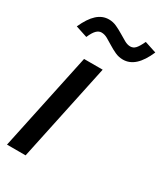

<svg xmlns="http://www.w3.org/2000/svg" viewBox="-182 -793 741 867"><g transform="rotate(30 188.5 -360.0)"><path d="M210 -509 102 0H5L113 -509ZM72 -600 11 -620Q34 -671 61 -695.5Q88 -720 122 -720Q143 -720 162.5 -711Q182 -702 200 -691Q218 -680 234 -671Q250 -662 265 -662Q280 -662 291 -673.5Q302 -685 316 -715L377 -695Q355 -644 327.5 -619Q300 -594 266 -594Q244 -594 224.5 -603Q205 -612 187.5 -623Q170 -634 154 -643Q138 -652 122 -652Q108 -652 96 -640Q84 -628 72 -600Z"/></g></svg>

Font: Red Hat Display Medium
Style: Italic
Weight: 500
Italic angle: -12°
Designer: Pentagram / MCKL
Foundry: Pentagram / MCKL
Version: Version 1.003; Red Hat Display Medium Italic